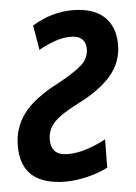

<svg xmlns="http://www.w3.org/2000/svg" viewBox="-46 -588 450 634"><g transform="rotate(-5 178.5 -271.0)"><path d="M147 10Q75 10 37 -22Q-1 -54 -1 -121Q-1 -180 33 -226.5Q67 -273 150 -316Q207 -347 230.5 -368.5Q254 -390 254 -421Q254 -441 242 -453Q230 -465 204 -465Q177 -465 150 -455Q123 -445 98 -431L84 -513Q119 -534 152.5 -543Q186 -552 216 -552Q287 -552 322.5 -518.5Q358 -485 358 -426Q358 -368 320.5 -324Q283 -280 209 -243Q151 -214 128.5 -189.5Q106 -165 106 -133Q106 -80 161 -80Q194 -80 227.5 -91.5Q261 -103 288 -118L287 -24Q256 -8 217.5 1Q179 10 147 10Z"/></g></svg>

Font: Noto Sans ExtraCondensed SemiBold
Style: Italic
Weight: 600
Width: 2
Italic angle: -12°
Designer: Monotype Design Team
Foundry: Monotype Imaging Inc.
Version: Version 2.013; ttfautohint (v1.8.4.7-5d5b)